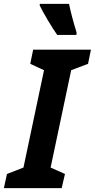

<svg xmlns="http://www.w3.org/2000/svg" viewBox="-60 -970 489 990"><path d="M-24 -73 61 -106 167 -608 96 -641 111 -714H409L394 -641L307 -608L201 -106L275 -73L258 0H-40ZM145 -941V-950H296Q308 -890 335 -802L334 -790H235Q215 -818 186.5 -866Q158 -914 145 -941Z"/></svg>

Font: Noto Sans Display Ex Bold Cond
Style: Italic
Weight: 800
Width: 3
Italic angle: -12°
Designer: Monotype Design team
Foundry: Monotype Imaging Inc.
Version: Version 1.000